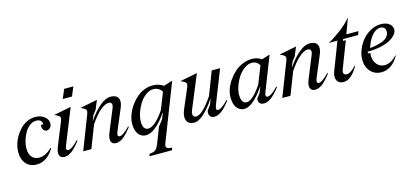

<svg xmlns="http://www.w3.org/2000/svg" viewBox="-72 -1233 4316 2012"><g transform="rotate(-15 2086.5 -227.0)"><path d="M126 -184.1Q126 -123.5 154.1 -89.4Q182.1 -55.2 232.9 -55.2Q305.2 -55.2 370.1 -123L377.9 -120.1Q343.8 -58.6 294.7 -25.4Q245.6 7.8 189.9 7.8Q116.2 7.8 74.7 -40.5Q33.2 -88.9 33.2 -166Q33.2 -207 45.7 -250.7Q58.1 -294.4 82.3 -334.7Q106.4 -375 138.2 -407.2Q169.9 -439.5 211.7 -458.7Q253.4 -478 297.9 -478Q359.9 -478 398.4 -446.8Q437 -415.5 437 -375Q437 -345.2 420.2 -327.1Q403.3 -309.1 382.8 -309.1Q359.9 -309.1 345.7 -330.8Q331.5 -352.5 337.9 -381.8H362.8Q362.8 -408.7 346.4 -423.3Q330.1 -438 298.8 -438Q262.2 -438 228.8 -412.6Q195.3 -387.2 173.6 -348.6Q151.9 -310.1 138.9 -266.1Q126 -222.2 126 -184.1Z M687.5 -483.9 537.6 -110.8Q513.7 -53.2 548.3 -53.2Q584.5 -53.2 657.7 -129.9L665.5 -125Q615.2 -57.6 573.2 -25.9Q531.2 5.9 490.7 5.9Q450.7 5.9 438.5 -24.4Q426.3 -54.7 448.7 -113.8L550.8 -365.2Q561.5 -392.6 557.4 -406Q553.2 -419.4 532.7 -430.2L499.5 -446.8ZM628.4 -585 670.4 -684.1H770.5L728.5 -585Z M1095.2 -110.8Q1071.3 -53.2 1106.4 -53.2Q1142.1 -53.2 1215.3 -129.9L1223.1 -125Q1172.4 -58.1 1131.1 -26.1Q1089.8 5.9 1050.3 5.9Q1010.7 5.9 998.3 -24.7Q985.8 -55.2 1008.3 -113.8L1108.4 -358.9Q1118.2 -381.8 1116 -395.8Q1113.8 -409.7 1104.7 -415.8Q1095.7 -421.9 1080.6 -421.9Q1040.5 -421.9 988 -376Q935.5 -330.1 876.5 -243.2L782.2 0H693.4L835.4 -365.2Q845.7 -392.6 841.8 -406Q837.9 -419.4 817.4 -430.2L784.2 -446.8L972.2 -483.9L932.1 -387.2L895.5 -339.8L873.5 -284.2H875.5Q940.4 -377.4 1002.7 -428.2Q1064.9 -479 1115.2 -479Q1178.7 -479 1198.7 -440.7Q1218.8 -402.3 1190.4 -336.9Z M1527.3 -43.9 1579.1 -110.8 1605 -176.8H1602.1Q1542 -86.4 1483.4 -39.3Q1424.8 7.8 1376 7.8Q1322.8 7.8 1293 -33Q1263.2 -73.7 1263.2 -146Q1263.2 -177.7 1273.7 -214.8Q1284.2 -252 1303 -288.8Q1321.8 -325.7 1350.1 -360.1Q1378.4 -394.5 1411.6 -420.9Q1444.8 -447.3 1486.6 -463.1Q1528.3 -479 1572.3 -479Q1640.6 -479 1689.9 -443.8L1786.1 -474.1L1548.3 137.2Q1535.6 168 1543.9 183.6Q1552.2 199.2 1584 202.1L1605 204.1L1595.2 230H1350.1L1360.4 204.1L1381.3 202.1Q1409.7 199.2 1428 182.6Q1446.3 166 1458 134.8ZM1356.9 -146Q1356.9 -53.2 1416 -53.2Q1451.2 -53.2 1497.3 -93.3Q1543.5 -133.3 1592.3 -208L1663.1 -387.2Q1630.9 -439 1570.3 -439Q1528.3 -439 1487.5 -408.7Q1446.8 -378.4 1418.9 -333.7Q1391.1 -289.1 1374 -238.3Q1356.9 -187.5 1356.9 -146Z M2064 -74.2 2103 -126 2126 -185.1H2123Q1988.3 11.2 1897 11.2Q1836.9 11.2 1817.4 -33.4Q1797.9 -78.1 1827.6 -148.9L1919.9 -365.2Q1930.7 -392.6 1926.5 -406Q1922.4 -419.4 1901.9 -430.2L1868.7 -446.8L2056.6 -483.9L1909.7 -128.9Q1896.5 -98.1 1897.9 -79.8Q1899.4 -61.5 1908.2 -53.7Q1917 -45.9 1931.6 -45.9Q2000.5 -45.9 2116.7 -217.8L2213.9 -470.2H2304.7L2163.1 -110.8Q2150.9 -76.2 2154.5 -64.7Q2158.2 -53.2 2173.8 -53.2Q2209.5 -53.2 2282.7 -129.9L2291 -125Q2240.2 -58.1 2198.7 -26.1Q2157.2 5.9 2117.7 5.9Q2085.4 5.9 2070.6 -15.1Q2055.7 -36.1 2064 -74.2Z M2636.7 -111.8 2660.6 -172.9H2657.7Q2598.1 -85 2543.2 -38.6Q2488.3 7.8 2444.3 7.8Q2391.1 7.8 2360.8 -33Q2330.6 -73.7 2330.6 -147Q2330.6 -186.5 2345.7 -231.7Q2360.8 -276.9 2390.1 -320.3Q2419.4 -363.8 2457.8 -399.2Q2496.1 -434.6 2546.9 -456.3Q2597.7 -478 2651.4 -478Q2710 -478 2753.4 -445.8L2842.8 -474.1L2700.7 -110.8Q2688.5 -81.1 2691.2 -67.1Q2693.8 -53.2 2712.4 -53.2Q2748.5 -53.2 2821.8 -129.9L2829.6 -125Q2777.8 -56.6 2735.6 -25.4Q2693.4 5.9 2654.8 5.9Q2623.5 5.9 2608.4 -12.2Q2593.3 -30.3 2598.6 -61ZM2424.3 -148.9Q2424.3 -53.2 2484.4 -53.2Q2515.1 -53.2 2557.6 -91.8Q2600.1 -130.4 2646.5 -201.2L2721.7 -391.1Q2692.9 -439 2639.6 -439Q2598.6 -439 2558.1 -409.9Q2517.6 -380.9 2489 -337.2Q2460.4 -293.5 2442.4 -242.7Q2424.3 -191.9 2424.3 -148.9Z M3255.4 -110.8Q3231.4 -53.2 3266.6 -53.2Q3302.2 -53.2 3375.5 -129.9L3383.3 -125Q3332.5 -58.1 3291.3 -26.1Q3250 5.9 3210.4 5.9Q3170.9 5.9 3158.4 -24.7Q3146 -55.2 3168.5 -113.8L3268.6 -358.9Q3278.3 -381.8 3276.1 -395.8Q3273.9 -409.7 3264.9 -415.8Q3255.9 -421.9 3240.7 -421.9Q3200.7 -421.9 3148.2 -376Q3095.7 -330.1 3036.6 -243.2L2942.4 0H2853.5L2995.6 -365.2Q3005.9 -392.6 3002 -406Q2998 -419.4 2977.5 -430.2L2944.3 -446.8L3132.3 -483.9L3092.3 -387.2L3055.7 -339.8L3033.7 -284.2H3035.6Q3100.6 -377.4 3162.8 -428.2Q3225.1 -479 3275.4 -479Q3338.9 -479 3358.9 -440.7Q3378.9 -402.3 3350.6 -336.9Z M3653.3 -413.1 3541.5 -122.1Q3531.7 -92.8 3541 -78.9Q3550.3 -64.9 3572.3 -64.9Q3613.8 -64.9 3677.2 -133.8L3681.2 -131.8Q3603 4.9 3519.5 4.9Q3487.3 4.9 3466.6 -11Q3445.8 -26.9 3440.7 -57.6Q3435.5 -88.4 3453.1 -133.8L3567.4 -431.2H3474.1Q3532.2 -461.4 3606.7 -516.8Q3681.2 -572.3 3736.3 -637.2L3674.3 -470.2H3806.2L3791.5 -431.2H3628.4L3622.6 -413.1Z M4117.7 -122.1Q4084 -59.1 4035.2 -25.1Q3986.3 8.8 3930.7 8.8Q3856.9 8.8 3811.8 -41.3Q3766.6 -91.3 3766.6 -169.9Q3766.6 -225.1 3789.8 -281.5Q3813 -337.9 3850.6 -381.3Q3888.2 -424.8 3940.4 -452.4Q3992.7 -480 4046.9 -480Q4106.9 -480 4139.9 -454.1Q4172.9 -428.2 4172.9 -390.1Q4172.9 -363.3 4150.9 -336.4Q4128.9 -309.6 4088.6 -287.1Q4048.3 -264.6 3984.4 -250.7Q3920.4 -236.8 3843.8 -236.8L3840.8 -217.8H3866.7Q3864.7 -198.2 3864.7 -189.9Q3864.7 -129.9 3897.7 -92Q3930.7 -54.2 3981 -54.2Q4048.8 -54.2 4112.8 -124ZM4034.7 -445.8Q3986.8 -445.8 3944.3 -395.8Q3901.9 -345.7 3877.9 -267.1Q3930.2 -272.5 3969.2 -282.5Q4008.3 -292.5 4031 -304.2Q4053.7 -315.9 4067.6 -331.5Q4081.5 -347.2 4086.2 -361.3Q4090.8 -375.5 4090.8 -392.1Q4090.8 -416.5 4076.2 -431.2Q4061.5 -445.8 4034.7 -445.8Z"/></g></svg>

Font: Redaction
Style: Italic
Weight: 400
Designer: Jeremy Mickel / Forest Young
Foundry: MCKL
Version: Version 2.001;hotconv 1.0.113;makeotfexe 2.5.65598 DEVELOPME